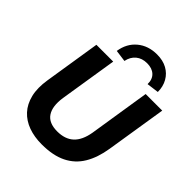

<svg xmlns="http://www.w3.org/2000/svg" viewBox="-256 -1096 1260 1260"><g transform="rotate(45 374.5 -465.5)"><path d="M346 11Q277 11 222 -9Q167 -29 130 -69Q93 -109 78 -170Q63 -231 76 -313L138 -705H294L230 -303Q217 -215 248.5 -168Q280 -121 358 -121Q430 -121 472 -159.5Q514 -198 528 -279L595 -705H749L682 -284Q667 -189 627.5 -123Q588 -57 519 -23Q450 11 346 11ZM343 -760 261 -771Q273 -850 328 -896Q383 -942 465 -942Q519 -942 558.5 -920.5Q598 -899 620 -860Q642 -821 642 -771L558 -760Q559 -805 532.5 -830Q506 -855 459 -855Q413 -855 382.5 -830Q352 -805 343 -760Z"/></g></svg>

Font: Nunito Sans 12pt ExtraLight 12pt ExtraBold
Style: Italic
Weight: 800
Italic angle: -9°
Version: Version 3.101;gftools[0.9.27]